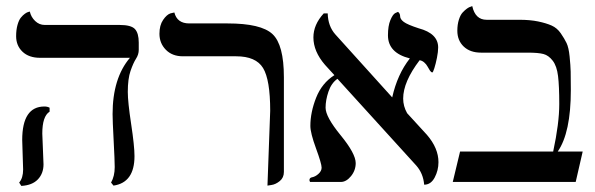

<svg xmlns="http://www.w3.org/2000/svg" viewBox="-20 -598 1956 631"><path d="M119 -159Q119 -150 121 -109Q123 -68 123 -58Q123 -28 104.5 -8.5Q86 11 50 13L43 2Q56 -13 56 -41Q56 -50 54.5 -89Q53 -128 53 -138Q53 -248 126 -248Q136 -248 143 -244V-231Q119 -216 119 -159ZM400 -296Q400 -263 411 -190.5Q422 -118 422 -85Q422 2 353 12L345 2Q357 -19 357 -49Q357 -70 353.5 -136Q350 -202 350 -223Q350 -341 407 -408H112Q75 -408 54 -428Q33 -448 33 -479Q33 -500 37.5 -516Q42 -532 48.5 -540Q55 -548 62 -553Q69 -558 74 -559L78 -560Q82 -542 95.5 -529Q109 -516 127 -516H373Q411 -516 423.5 -502.5Q436 -489 436 -458V-434Q436 -419 427 -405Q418 -391 409 -365Q400 -339 400 -296Z M859 12 868 -234Q868 -336 844.5 -374.5Q821 -413 756 -413H581Q546 -413 525 -434.5Q504 -456 504 -487Q504 -515 516 -532.5Q528 -550 540 -554L553 -557Q562 -521 602 -521H728Q838 -521 875.5 -486Q913 -451 913 -344V-33Q913 -14 899.5 -3Q886 8 872 10Z M1420 -442Q1420 -428 1416 -408Q1412 -388 1407.5 -374Q1403 -360 1401 -360Q1397 -360 1393 -366Q1389 -372 1385 -379.5Q1381 -387 1374 -393Q1367 -399 1359 -400Q1305 -329 1305 -274Q1305 -249 1318 -226L1383 -155Q1421 -111 1421 -65Q1421 -38 1408.5 -14.5Q1396 9 1374 9Q1371 -28 1348 -54L1089 -339Q1069 -325 1059.5 -297Q1050 -269 1050 -244Q1050 -214 1099.5 -153.5Q1149 -93 1149 -62Q1149 -38 1133.5 -19Q1118 0 1100 0H999Q997 -4 997 -6Q997 -13 1004 -15Q1016 -17 1026.5 -26.5Q1037 -36 1037 -47Q1037 -60 1018.5 -110.5Q1000 -161 1000 -184Q1000 -229 1019 -277Q1038 -325 1079 -351L1048 -385Q1010 -429 1010 -475Q1010 -517 1044 -554H1057Q1058 -512 1082 -485L1268 -279L1269 -278Q1286 -354 1327 -406Q1255 -424 1255 -482Q1255 -513 1263 -532Q1271 -551 1279 -555L1288 -559Q1295 -554 1295 -544.5Q1295 -535 1307 -526Q1319 -517 1356 -505Q1420 -488 1420 -442Z M1686 -533Q1722 -533 1748.5 -527.5Q1775 -522 1793 -514Q1811 -506 1823 -488.5Q1835 -471 1842 -456.5Q1849 -442 1852 -412.5Q1855 -383 1855.5 -362.5Q1856 -342 1856 -302Q1856 -162 1813 -100H1895L1872 0H1468L1492 -100H1798Q1818 -193 1818 -256Q1818 -315 1814 -348Q1810 -381 1796.5 -398.5Q1783 -416 1766 -420.5Q1749 -425 1715 -425H1561Q1525 -425 1504 -445Q1483 -465 1483 -497Q1483 -517 1488 -533Q1493 -549 1500.5 -557Q1508 -565 1515 -570Q1522 -575 1527 -576L1532 -578Q1542 -533 1579 -533Z"/></svg>

Font: Libertinus Sans
Style: Regular
Weight: 400
Designer: Philipp H. Poll
Foundry: Khaled Hosny
Version: Version 6.1